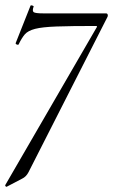

<svg xmlns="http://www.w3.org/2000/svg" viewBox="-25 -437 433 732"><path d="M0.4 275Q-1.4 276 -3.9 273Q-6.4 270 -4.6 268L342.6 -331Q348.2 -338 340.4 -338Q245.2 -338 190.7 -336Q136.1 -334 108.9 -327Q81.6 -320 69.6 -306Q57.7 -292 46.7 -269Q45.7 -265 39.8 -267Q33.8 -269 34.8 -272.8L91.2 -415Q92.2 -418 98.2 -416Q104.2 -414 103.2 -412Q97 -395 103.6 -390.5Q110.2 -386 140.2 -386Q154.2 -386 182.2 -386Q210.2 -386 245.2 -386Q280.2 -386 315.7 -386Q351.2 -386 379.2 -386Q384 -386 385.5 -381.5Q387 -377 385 -373L83.4 220Q74.5 237 59.6 244Z"/></svg>

Font: Cormorant Light
Style: Italic
Weight: 300
Italic angle: -10°
Designer: Christian Thalmann (Catharsis Fonts)
Foundry: Catharsis Fonts
Version: Version 4.000